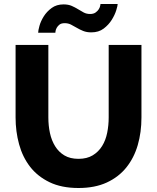

<svg xmlns="http://www.w3.org/2000/svg" viewBox="-20 -935 787 961"><path d="M373 -140Q415 -140 444 -157.5Q473 -175 491 -204Q509 -233 516.5 -270.5Q524 -308 524 -347V-710H688V-347Q688 -273 669.5 -209Q651 -145 612.5 -97Q574 -49 514.5 -21.5Q455 6 373 6Q288 6 228 -23Q168 -52 130.5 -100.5Q93 -149 75.5 -213Q58 -277 58 -347V-710H222V-347Q222 -306 230 -269Q238 -232 256 -203Q274 -174 302.5 -157Q331 -140 373 -140ZM437 -773Q414 -773 396.5 -780Q379 -787 364 -796Q349 -805 335 -812Q321 -819 304 -819Q287 -819 278 -812Q269 -805 264 -796Q259 -787 258 -779.5Q257 -772 257 -771H171Q171 -782 177.5 -805.5Q184 -829 199 -853Q214 -877 238.5 -895Q263 -913 298 -913Q322 -913 339 -905.5Q356 -898 370.5 -889Q385 -880 399 -872.5Q413 -865 431 -865Q448 -865 458.5 -872.5Q469 -880 474.5 -889Q480 -898 481.5 -906Q483 -914 483 -915H569Q569 -907 562 -884Q555 -861 539.5 -836Q524 -811 499 -792Q474 -773 437 -773Z"/></svg>

Font: Oxford Sans
Style: Regular
Weight: 800
Designer: Matt McInerney, Pablo Impallari, Rodrigo Fuenzalida
Foundry: Matt McInerney, Pablo Impallari, Rodrigo Fuenzalida
Version: Version 3.000g; ttfautohint (v1.5) -l 8 -r 28 -G 28 -x 14 -D